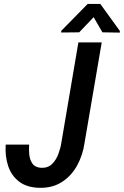

<svg xmlns="http://www.w3.org/2000/svg" viewBox="-20 -921 614 952"><path d="M284.2 -213.4 368.7 -710.9H484.4L399.4 -213.9Q391.1 -153.8 363.3 -102.1Q335.4 -50.3 288.1 -19.3Q240.7 11.7 175.3 10.3Q112.8 8.8 74.5 -20.8Q36.1 -50.3 20.3 -98.4Q4.4 -146.5 8.3 -204.1H124.5Q122.6 -180.2 125.2 -154.1Q127.9 -127.9 141.4 -109.1Q154.8 -90.3 185.1 -88.9Q218.3 -87.9 238.5 -108.2Q258.8 -128.4 269.5 -157.7Q280.3 -187 284.2 -213.4ZM477.5 -901.4 574.2 -767.6V-759.3L487.8 -760.7L444.3 -835.9L372.6 -760.7L283.7 -759.8V-768.1L414.6 -901.4Z"/></svg>

Font: Roboto Condensed Medium
Style: Italic
Weight: 500
Italic angle: -12°
Designer: Christian Robertson
Foundry: Google
Version: Version 3.0; 2020